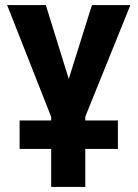

<svg xmlns="http://www.w3.org/2000/svg" viewBox="-20 -734 540 754"><path d="M57 -149H181V0H315V-149H443V-261H315V-276L492 -714H341L250 -424L160 -714H8L181 -275V-261H57Z"/></svg>

Font: Noto Sans Mono ExtraCondensed ExtraBold
Style: Regular
Weight: 800
Width: 2
Designer: Monotype Design Team
Foundry: Monotype Imaging Inc.
Version: Version 2.014